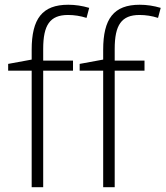

<svg xmlns="http://www.w3.org/2000/svg" viewBox="-20 -785 694 805"><path d="M286.1 -530.8H161.1V-580.1C161.1 -680.2 189.5 -722.2 265.1 -722.2C291 -722.2 316.9 -718.3 342.8 -710L354 -752C324.7 -760.7 295.4 -765.1 266.1 -765.1C157.2 -765.1 112.8 -706.5 112.8 -576.2V-535.2L14.2 -517.1V-488.8H112.8V0H161.1V-488.8H286.1ZM585.9 -530.8H460.9V-580.1C460.9 -680.2 489.3 -722.2 564.9 -722.2C590.8 -722.2 616.7 -718.3 642.6 -710L653.8 -752C624.5 -760.7 595.2 -765.1 565.9 -765.1C457 -765.1 412.6 -706.5 412.6 -576.2V-535.2L314 -517.1V-488.8H412.6V0H460.9V-488.8H585.9Z"/></svg>

Font: Open Sans 300
Style: Regular
Weight: 300
Foundry: Ascender Corporation
Version: Version 1.100;PS 001.100;hotconv 1.0.88;makeotf.lib2.5.64775